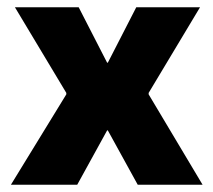

<svg xmlns="http://www.w3.org/2000/svg" viewBox="-20 -516 586 527"><path d="M388 -257 536 -9H358L276 -158H274L192 -9H10L162 -257V-261L21 -496H196L274 -344H276L354 -496H529L388 -261Z"/></svg>

Font: Bakbak One
Style: Regular
Weight: 400
Designer: Saumya Kishore and Sanchit Sawaria
Foundry: A Good Feeling
Version: Version 1.003; ttfautohint (v1.8.3)